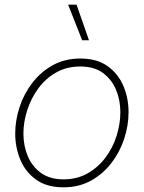

<svg xmlns="http://www.w3.org/2000/svg" viewBox="-20 -790 614 820"><path d="M251 10Q180 10 134.5 -22.5Q89 -55 67 -107.5Q45 -160 45 -220Q45 -276 63.5 -332.5Q82 -389 118 -436Q154 -483 205.5 -511.5Q257 -540 323 -540Q394 -540 439.5 -507.5Q485 -475 507 -423Q529 -371 529 -310Q529 -254 510.5 -197.5Q492 -141 456 -94Q420 -47 368.5 -18.5Q317 10 251 10ZM251 -24Q309 -24 354 -49.5Q399 -75 430.5 -117Q462 -159 478 -210Q494 -261 494 -311Q494 -363 475.5 -407Q457 -451 419.5 -478.5Q382 -506 323 -506Q265 -506 220 -480.5Q175 -455 144 -413Q113 -371 96.5 -320Q80 -269 80 -219Q80 -168 98.5 -123.5Q117 -79 155 -51.5Q193 -24 251 -24ZM360 -618H331L271 -770H307Z"/></svg>

Font: Be Vietnam Pro Variable Thin
Style: Italic
Weight: 100
Italic angle: -12°
Designer: Lam Bao, Tony Le, Vietanh Nguyen
Foundry: Yellow Type Foundry
Version: Version 1.002